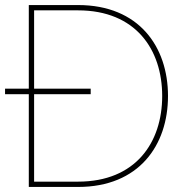

<svg xmlns="http://www.w3.org/2000/svg" viewBox="-20 -739 725 760"><path d="M0 -366H94V1H289C530 1 645 -164 645 -359C645 -554 530 -719 289 -719H94V-388H0ZM115 -20V-366H339V-388H115V-698H289C517 -698 622 -543 622 -359C622 -175 517 -20 289 -20Z"/></svg>

Font: Aspekta 50
Style: Regular
Weight: 50
Designer: Ivo Dolenc
Version: Version 2.000